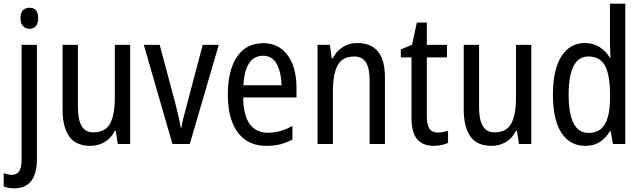

<svg xmlns="http://www.w3.org/2000/svg" viewBox="-46 -780 3477 1040"><path d="M65 -681Q65 -710 78 -724Q91 -738 114 -738Q161 -738 161 -681Q161 -654 148.5 -639Q136 -624 114 -624Q92 -624 78.5 -639Q65 -654 65 -681ZM32 240Q-2 240 -26 230V158Q-15 162 -4 164.5Q7 167 19 167Q45 167 58 147.5Q71 128 71 83V-537H154V81Q154 239 32 240Z M659 -537V0H592L581 -72H576Q556 -31 521 -10.5Q486 10 444 10Q364 10 328.5 -41.5Q293 -93 293 -186V-537H376V-199Q376 -63 458 -63Q524 -63 550 -110Q576 -157 576 -253V-537Z M888 0 733 -537H819L904 -219Q912 -188 920 -153.5Q928 -119 933 -89H937Q939 -108 947 -139.5Q955 -171 964 -204L1052 -537H1139L982 0Z M1379 -546Q1438 -546 1478.5 -515Q1519 -484 1539.5 -430Q1560 -376 1560 -308V-252H1271Q1274 -61 1406 -61Q1473 -61 1538 -98V-24Q1506 -7 1472.5 1.5Q1439 10 1398 10Q1327 10 1280.5 -24.5Q1234 -59 1211 -121Q1188 -183 1188 -265Q1188 -400 1238 -473Q1288 -546 1379 -546ZM1379 -478Q1282 -478 1272 -318H1479Q1478 -385 1454 -431.5Q1430 -478 1379 -478Z M1889 -547Q1963 -547 2001 -501.5Q2039 -456 2039 -360V0H1956V-347Q1956 -410 1936 -442Q1916 -474 1873 -474Q1809 -474 1783 -426.5Q1757 -379 1757 -279V0H1674V-537H1741L1751 -464H1756Q1776 -504 1811.5 -525.5Q1847 -547 1889 -547Z M2325 -62Q2339 -62 2354 -65Q2369 -68 2381 -72V-6Q2366 1 2345.5 5.5Q2325 10 2302 10Q2246 10 2214.5 -25Q2183 -60 2183 -140V-469H2125V-512L2186 -538L2212 -658H2266V-537H2375V-469H2266V-148Q2266 -105 2280 -83.5Q2294 -62 2325 -62Z M2832 -537V0H2765L2754 -72H2749Q2729 -31 2694 -10.5Q2659 10 2617 10Q2537 10 2501.5 -41.5Q2466 -93 2466 -186V-537H2549V-199Q2549 -63 2631 -63Q2697 -63 2723 -110Q2749 -157 2749 -253V-537Z M3125 10Q3041 10 2995 -60.5Q2949 -131 2949 -268Q2949 -403 2995 -475Q3041 -547 3123 -547Q3167 -547 3201 -525.5Q3235 -504 3257 -468H3261Q3260 -487 3259 -507.5Q3258 -528 3258 -543V-760H3341V0H3274L3262 -69H3258Q3235 -32 3203 -11Q3171 10 3125 10ZM3142 -60Q3202 -60 3230 -106.5Q3258 -153 3258 -246V-272Q3258 -374 3231 -424Q3204 -474 3141 -474Q3086 -474 3060 -420Q3034 -366 3034 -267Q3034 -166 3060.5 -113Q3087 -60 3142 -60Z"/></svg>

Font: Noto Sans Gurmukhi Condensed
Style: Regular
Weight: 400
Width: 3
Designer: Jelle Bosma - Monotype Design Team
Foundry: Monotype Imaging Inc.
Version: Version 2.004; ttfautohint (v1.8.4.7-5d5b)